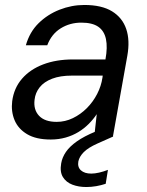

<svg xmlns="http://www.w3.org/2000/svg" viewBox="-20 -549 590 772"><path d="M184 12Q125 12 89 -9.5Q53 -31 38.5 -66Q24 -101 29 -142Q36 -195 68.5 -232.5Q101 -270 153.5 -290Q206 -310 273 -310H404Q413 -359 406 -392Q399 -425 375 -441.5Q351 -458 307 -458Q261 -458 224 -435Q187 -412 170 -367H84Q99 -420 135 -455.5Q171 -491 219.5 -510Q268 -529 319 -529Q389 -529 430.5 -503.5Q472 -478 487.5 -432.5Q503 -387 492 -325L434 0H359L369 -90Q355 -69 336.5 -50.5Q318 -32 295 -18Q272 -4 244 4Q216 12 184 12ZM208 -59Q242 -59 273 -74Q304 -89 329 -114Q354 -139 370.5 -171Q387 -203 392 -237L393 -245H269Q222 -245 189.5 -232.5Q157 -220 139.5 -198Q122 -176 119 -148Q114 -108 137 -83.5Q160 -59 208 -59ZM327 203Q296 203 271 193.5Q246 184 233 163Q220 142 226 108Q230 84 245 62Q260 40 289 19.5Q318 -1 364 -20L421 -43L435 0L372 28Q334 45 316.5 63Q299 81 295 100Q291 123 305.5 136Q320 149 347 149Q361 149 378.5 145Q396 141 414 134L405 190Q387 196 367 199.5Q347 203 327 203Z"/></svg>

Font: DM Sans 11pt
Style: Italic
Weight: 400
Italic angle: -10°
Version: Version 4.004;gftools[0.9.30]